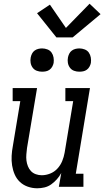

<svg xmlns="http://www.w3.org/2000/svg" viewBox="-20 -1003 560 1031"><path d="M180 8Q154 8 129.5 -0.5Q105 -9 87 -26Q69 -43 59 -66Q49 -89 45 -114.5Q41 -140 42.5 -166.5Q44 -193 49 -219L89 -460H48V-530H179L125 -208Q123 -191 121.5 -174Q120 -157 122 -141Q124 -125 130 -110Q136 -95 146.5 -84Q157 -73 172.5 -67.5Q188 -62 204 -62Q227 -62 249.5 -71Q272 -80 288.5 -98Q305 -116 314 -138Q323 -160 327 -183L373 -460H331V-530H463L387 -70H428V0H296L309 -74Q299 -56 285.5 -40.5Q272 -25 255 -13Q238 -1 218.5 3.5Q199 8 180 8ZM406 -618Q391 -618 377.5 -623Q364 -628 355.5 -639.5Q347 -651 344.5 -665.5Q342 -680 345 -695Q347 -705 352 -715Q357 -725 366 -731.5Q375 -738 385.5 -740.5Q396 -743 406 -743Q421 -743 435 -737.5Q449 -732 457 -720.5Q465 -709 467.5 -694.5Q470 -680 468 -665Q466 -655 460.5 -645Q455 -635 446 -628.5Q437 -622 426.5 -620Q416 -618 406 -618ZM206 -618Q191 -618 177.5 -623Q164 -628 155.5 -639.5Q147 -651 144.5 -665.5Q142 -680 145 -695Q147 -705 152 -715Q157 -725 166 -731.5Q175 -738 185.5 -740.5Q196 -743 206 -743Q221 -743 235 -737.5Q249 -732 257 -720.5Q265 -709 267.5 -694.5Q270 -680 268 -665Q266 -655 260.5 -645Q255 -635 246 -628.5Q237 -622 226.5 -620Q216 -618 206 -618ZM283 -802 179 -932 248 -978 334 -853 461 -983 520 -927 370 -802Z"/></svg>

Font: Iosevka Curly Slab Oblique
Style: Regular
Weight: 400
Italic angle: -9°
Monospace: yes
Designer: Belleve Invis
Foundry: Belleve Invis
Version: Version 11.1.0; ttfautohint (v1.8.3)